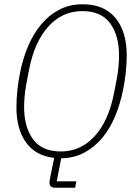

<svg xmlns="http://www.w3.org/2000/svg" viewBox="-20 -730 639 900"><path d="M332 150H240Q212 150 212 126Q212 121 213 113.5Q214 106 216 98L234 10Q148 1 102.5 -61.5Q57 -124 57 -227Q57 -266 61.5 -308.5Q66 -351 74 -389Q87 -455 111.5 -513Q136 -571 172.5 -615Q209 -659 257.5 -684.5Q306 -710 368 -710Q468 -710 521 -646Q574 -582 574 -471Q574 -432 569.5 -389.5Q565 -347 557 -309Q544 -244 520 -186Q496 -128 460 -84.5Q424 -41 376 -15Q328 11 267 12L246 120H338ZM265 -20Q359 -20 424.5 -92.5Q490 -165 515 -296L529 -369Q534 -398 536 -424Q538 -450 538 -470Q538 -564 496 -621Q454 -678 366 -678Q272 -678 206.5 -605.5Q141 -533 116 -402L102 -329Q97 -300 95 -274Q93 -248 93 -228Q93 -134 135 -77Q177 -20 265 -20Z"/></svg>

Font: IBM Plex Sans Cond ExtLt
Style: Italic
Weight: 200
Width: 3
Italic angle: -11°
Designer: Mike Abbink, Paul van der Laan, Pieter van Rosmalen
Foundry: Bold Monday
Version: Version 1.3